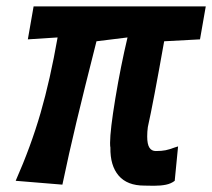

<svg xmlns="http://www.w3.org/2000/svg" viewBox="-20 -571 663 600"><path d="M325 -110Q324 -113 324 -124.5Q324 -164 340.5 -263.8Q357 -363.5 378.5 -454L281.5 -442Q243 -290.5 219 -190.2Q195 -90 175 6L29 -6Q76.5 -113.5 106.8 -218Q137 -322.5 160 -454L67 -448L85 -551H623L605 -448L493 -442Q459 -250 442 -174Q440 -159.5 440 -144.5Q440 -120.5 446.8 -109.8Q453.5 -99 467 -99Q485.5 -99 497.5 -101.5Q509.5 -104 525.5 -110L536.5 -113.5L526 -6Q514.5 3 498.5 6.2Q482.5 9.5 461 9.5L431 9Q377.5 9 350.8 -22.2Q324 -53.5 325 -110Z"/></svg>

Font: JuliaMono Black
Style: Italic
Weight: 900
Italic angle: -9°
Monospace: yes
Designer: cormullion
Foundry: corm
Version: Version 0.057; ttfautohint (v1.8.4)